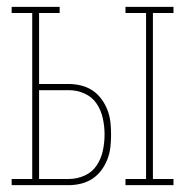

<svg xmlns="http://www.w3.org/2000/svg" viewBox="-20 -540 540 560"><path d="M346 0V-18H406V-502H346V-520H486V-502H426V-18H486V0ZM14 0V-18H74V-502H14V-520H154V-502H94V-295H181Q199 -295 217 -290.5Q235 -286 250 -276Q265 -266 276 -251Q287 -236 293.5 -219Q300 -202 302 -184Q304 -166 304 -148Q304 -129 302 -111Q300 -93 293.5 -76Q287 -59 276 -44Q265 -29 250 -19Q235 -9 217 -4.5Q199 0 181 0ZM94 -18H181Q205 -18 227 -28Q249 -38 262 -57.5Q275 -77 280 -100.5Q285 -124 285 -148Q285 -171 280 -194.5Q275 -218 262 -237.5Q249 -257 227 -267Q205 -277 181 -277H94Z"/></svg>

Font: Iosevka Curly Slab Thin
Style: Regular
Weight: 100
Monospace: yes
Designer: Belleve Invis
Foundry: Belleve Invis
Version: Version 22.1.2; ttfautohint (v1.8.4)